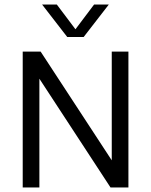

<svg xmlns="http://www.w3.org/2000/svg" viewBox="-20 -821 662 841"><path d="M79.5 0V-595H158L486 -93.5H469.5V-595H542.5V0H464L136 -501.5H152.5V0ZM274.5 -659 164.5 -801H229L317.5 -683.5H303.5L392 -801H456.5L346.5 -659Z"/></svg>

Font: Encode Sans SC SemiCondensed
Style: Regular
Weight: 400
Width: 4
Designer: Multiple Designers
Foundry: Impallari Type
Version: Version 3.002